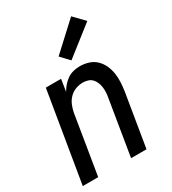

<svg xmlns="http://www.w3.org/2000/svg" viewBox="-189 -881 878 981"><g transform="rotate(-30 250.0 -390.5)"><path d="M6 0 94 -530H184L173 -460Q183 -477 196 -492Q209 -507 225.5 -518Q242 -529 261 -533.5Q280 -538 298 -538Q325 -538 350 -530Q375 -522 393 -504.5Q411 -487 421.5 -464Q432 -441 436 -415.5Q440 -390 438.5 -363Q437 -336 433 -309L382 0H291L344 -323Q347 -338 348 -354Q349 -370 347 -385Q345 -400 339.5 -414Q334 -428 324 -438.5Q314 -449 299.5 -453.5Q285 -458 270 -458Q248 -458 227 -450Q206 -442 190.5 -426Q175 -410 166.5 -389.5Q158 -369 154 -348L97 0ZM277 -585 230 -635 388 -781 448 -719Z"/></g></svg>

Font: Iosevka Curly Medium Oblique
Style: Regular
Weight: 500
Italic angle: -9°
Monospace: yes
Designer: Belleve Invis
Foundry: Belleve Invis
Version: Version 11.1.0; ttfautohint (v1.8.3)